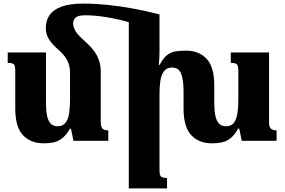

<svg xmlns="http://www.w3.org/2000/svg" viewBox="-20 -784 1589 1069"><path d="M235 -628Q235 -671 257 -701.5Q279 -732 325 -748Q371 -764 442 -764Q508 -764 577.5 -757Q647 -750 720 -736.5Q793 -723 868 -704L829 -611Q771 -639 704 -658.5Q637 -678 572 -688.5Q507 -699 456 -699Q415 -699 401 -686Q387 -673 387 -652Q387 -640 393 -625.5Q399 -611 411 -596Q423 -581 442 -564Q499 -515 520 -474.5Q541 -434 541 -387V-102Q541 -85 545.5 -75.5Q550 -66 559.5 -62Q569 -58 583 -58V0H389L375 -68H370Q349 -32 326.5 -14.5Q304 3 279 8.5Q254 14 224 14Q150 14 107.5 -32Q65 -78 65 -179V-386Q65 -405 62.5 -415.5Q60 -426 51 -430Q42 -434 23 -434V-492H236V-211Q236 -169 242 -140Q248 -111 262 -96Q276 -81 301 -81Q331 -81 346 -102Q361 -123 365.5 -157Q370 -191 370 -231V-378Q370 -419 353.5 -449.5Q337 -480 304 -508Q270 -538 252.5 -565.5Q235 -593 235 -628ZM1478 -102Q1478 -85 1483 -75.5Q1488 -66 1497.5 -62Q1507 -58 1520 -58V0H1326L1312 -68H1306Q1286 -32 1263.5 -14.5Q1241 3 1216 8.5Q1191 14 1160 14Q1087 14 1044.5 -32Q1002 -78 1002 -179V-275Q1002 -340 988.5 -374Q975 -408 938 -408Q909 -408 893.5 -388Q878 -368 873 -335Q868 -302 868 -261V162Q868 179 871 189Q874 199 883 203Q892 207 910 207V265H697V-706L868 -704V-493Q868 -474 867 -457.5Q866 -441 864 -423H869Q889 -461 910.5 -477.5Q932 -494 958 -498Q984 -502 1015 -502Q1088 -502 1130.5 -456.5Q1173 -411 1173 -308V-211Q1173 -169 1179 -140Q1185 -111 1199.5 -96Q1214 -81 1238 -81Q1269 -81 1283.5 -102Q1298 -123 1302.5 -157Q1307 -191 1307 -231V-389Q1307 -407 1304 -416.5Q1301 -426 1292.5 -430Q1284 -434 1265 -434V-492H1478Z"/></svg>

Font: Noto Serif Armenian ExtraBold
Style: Regular
Weight: 800
Version: Version 2.007